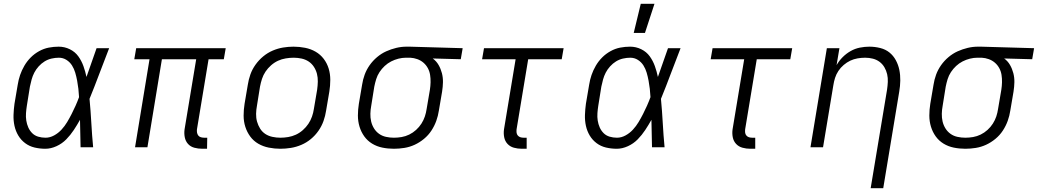

<svg xmlns="http://www.w3.org/2000/svg" viewBox="-20 -773 5449 1008"><path d="M218 8Q189 8 161.5 1.5Q134 -5 112 -21.5Q90 -38 76 -61.5Q62 -85 56 -112.5Q50 -140 51 -169.5Q52 -199 56 -228L73 -328Q77 -354 85.5 -379Q94 -404 108 -428Q122 -452 141.5 -471.5Q161 -491 185.5 -504.5Q210 -518 236 -523Q262 -528 288 -528Q319 -528 346.5 -514.5Q374 -501 391 -477.5Q408 -454 418 -426Q428 -398 434 -369Q447 -407 460.5 -444.5Q474 -482 487 -520H553Q527 -454 502 -387Q477 -320 450 -254Q456 -191 459.5 -127Q463 -63 469 0H403Q402 -36 401.5 -72Q401 -108 400 -144Q385 -117 367.5 -90.5Q350 -64 328 -41.5Q306 -19 276.5 -5.5Q247 8 218 8ZM219 -50Q242 -50 264 -62Q286 -74 303 -92.5Q320 -111 332.5 -132Q345 -153 356 -174.5Q367 -196 377 -218.5Q387 -241 395 -263Q394 -285 391.5 -306.5Q389 -328 385 -349.5Q381 -371 375 -391.5Q369 -412 358 -429.5Q347 -447 329 -458.5Q311 -470 289 -470Q270 -470 250.5 -465.5Q231 -461 214 -450.5Q197 -440 183 -424.5Q169 -409 160 -391.5Q151 -374 146 -355.5Q141 -337 137 -318L121 -218Q118 -199 116.5 -179Q115 -159 118 -140Q121 -121 128.5 -104Q136 -87 149 -74Q162 -61 180.5 -55.5Q199 -50 219 -50Z M1042 8Q1020 8 1000 2.5Q980 -3 967 -17.5Q954 -32 950 -52.5Q946 -73 949 -94L1010 -462H830L754 0H689L765 -462H685L695 -520H1165L1155 -462H1075L1014 -94Q1013 -85 1014.5 -76.5Q1016 -68 1021 -61.5Q1026 -55 1034.5 -52.5Q1043 -50 1052 -50H1068L1067 8Z M1452 8Q1421 8 1391 2Q1361 -4 1336 -18.5Q1311 -33 1294 -56Q1277 -79 1268 -107Q1259 -135 1259 -166Q1259 -197 1264 -228L1281 -328Q1285 -355 1294.5 -382Q1304 -409 1321.5 -433.5Q1339 -458 1362 -477Q1385 -496 1412 -507.5Q1439 -519 1466.5 -523.5Q1494 -528 1521 -528Q1552 -528 1582 -522Q1612 -516 1637 -501.5Q1662 -487 1679.5 -464Q1697 -441 1705.5 -413Q1714 -385 1714 -354Q1714 -323 1709 -292L1692 -192Q1688 -165 1678.5 -138Q1669 -111 1652 -86.5Q1635 -62 1612 -43Q1589 -24 1562 -12.5Q1535 -1 1507 3.5Q1479 8 1452 8ZM1452 -50Q1472 -50 1493 -53.5Q1514 -57 1533.5 -66Q1553 -75 1570 -90Q1587 -105 1599 -123Q1611 -141 1618 -161Q1625 -181 1628 -202L1645 -302Q1648 -323 1648.5 -344.5Q1649 -366 1644 -385.5Q1639 -405 1628 -422Q1617 -439 1600.5 -450Q1584 -461 1563.5 -465.5Q1543 -470 1522 -470Q1502 -470 1480.5 -466.5Q1459 -463 1439.5 -454Q1420 -445 1403 -430Q1386 -415 1374 -397Q1362 -379 1355.5 -359Q1349 -339 1345 -318L1329 -218Q1325 -197 1324.5 -175.5Q1324 -154 1329.5 -134.5Q1335 -115 1345.5 -98Q1356 -81 1372.5 -70Q1389 -59 1410 -54.5Q1431 -50 1452 -50Z M2048 8Q2017 8 1987.5 2Q1958 -4 1933.5 -19Q1909 -34 1892.5 -57Q1876 -80 1867.5 -108Q1859 -136 1859 -166.5Q1859 -197 1864 -228L1881 -328Q1885 -355 1894.5 -381Q1904 -407 1920.5 -430.5Q1937 -454 1959.5 -473Q1982 -492 2007.5 -503.5Q2033 -515 2060 -521.5Q2087 -528 2114 -528H2131L2409 -520L2399 -462L2252 -466Q2271 -452 2282.5 -432Q2294 -412 2300 -389Q2306 -366 2305.5 -341.5Q2305 -317 2301 -292L2284 -192Q2280 -165 2270.5 -138.5Q2261 -112 2245 -87.5Q2229 -63 2206 -44Q2183 -25 2157 -13Q2131 -1 2103 3.5Q2075 8 2048 8ZM2048 -50Q2068 -50 2088.5 -53.5Q2109 -57 2128.5 -66.5Q2148 -76 2164.5 -91Q2181 -106 2192.5 -124Q2204 -142 2210.5 -161.5Q2217 -181 2220 -202L2237 -302Q2240 -321 2240.5 -341Q2241 -361 2238 -380Q2235 -399 2226 -415.5Q2217 -432 2203 -444Q2189 -456 2171 -462.5Q2153 -469 2134 -470H2111Q2092 -470 2072 -465Q2052 -460 2033.5 -450.5Q2015 -441 1999.5 -426.5Q1984 -412 1972.5 -394.5Q1961 -377 1955 -357.5Q1949 -338 1945 -318L1929 -218Q1925 -197 1924.5 -176Q1924 -155 1928.5 -135.5Q1933 -116 1943.5 -99Q1954 -82 1970 -70.5Q1986 -59 2006.5 -54.5Q2027 -50 2048 -50Z M2745 8H2719Q2698 8 2678 2.5Q2658 -3 2644.5 -17.5Q2631 -32 2627 -52.5Q2623 -73 2626 -94L2687 -462H2511L2521 -520H2939L2929 -462H2753L2692 -94Q2691 -85 2692 -76.5Q2693 -68 2698.5 -61.5Q2704 -55 2712 -52.5Q2720 -50 2729 -50H2745Z M3218 8Q3189 8 3161.5 1.5Q3134 -5 3112 -21.5Q3090 -38 3076 -61.5Q3062 -85 3056 -112.5Q3050 -140 3051 -169.5Q3052 -199 3056 -228L3073 -328Q3077 -354 3085.5 -379Q3094 -404 3108 -428Q3122 -452 3141.5 -471.5Q3161 -491 3185.5 -504.5Q3210 -518 3236 -523Q3262 -528 3288 -528Q3319 -528 3346.5 -514.5Q3374 -501 3391 -477.5Q3408 -454 3418 -426Q3428 -398 3434 -369Q3447 -407 3460.5 -444.5Q3474 -482 3487 -520H3553Q3527 -454 3502 -387Q3477 -320 3450 -254Q3456 -191 3459.5 -127Q3463 -63 3469 0H3403Q3402 -36 3401.5 -72Q3401 -108 3400 -144Q3385 -117 3367.5 -90.5Q3350 -64 3328 -41.5Q3306 -19 3276.5 -5.5Q3247 8 3218 8ZM3219 -50Q3242 -50 3264 -62Q3286 -74 3303 -92.5Q3320 -111 3332.5 -132Q3345 -153 3356 -174.5Q3367 -196 3377 -218.5Q3387 -241 3395 -263Q3394 -285 3391.5 -306.5Q3389 -328 3385 -349.5Q3381 -371 3375 -391.5Q3369 -412 3358 -429.5Q3347 -447 3329 -458.5Q3311 -470 3289 -470Q3270 -470 3250.5 -465.5Q3231 -461 3214 -450.5Q3197 -440 3183 -424.5Q3169 -409 3160 -391.5Q3151 -374 3146 -355.5Q3141 -337 3137 -318L3121 -218Q3118 -199 3116.5 -179Q3115 -159 3118 -140Q3121 -121 3128.5 -104Q3136 -87 3149 -74Q3162 -61 3180.5 -55.5Q3199 -50 3219 -50ZM3307 -600 3344 -753H3416L3366 -600Z M3945 8H3919Q3898 8 3878 2.5Q3858 -3 3844.5 -17.5Q3831 -32 3827 -52.5Q3823 -73 3826 -94L3887 -462H3711L3721 -520H4139L4129 -462H3953L3892 -94Q3891 -85 3892 -76.5Q3893 -68 3898.5 -61.5Q3904 -55 3912 -52.5Q3920 -50 3929 -50H3945Z M4551 215 4637 -302Q4640 -322 4641 -343Q4642 -364 4637.5 -383.5Q4633 -403 4623 -420Q4613 -437 4597.5 -448.5Q4582 -460 4562.5 -465Q4543 -470 4522 -470Q4502 -470 4482 -466.5Q4462 -463 4444 -454.5Q4426 -446 4409.5 -432Q4393 -418 4381.5 -400.5Q4370 -383 4364 -364Q4358 -345 4355 -325L4301 0H4235L4321 -520H4387L4372 -431Q4385 -454 4404 -473Q4423 -492 4446 -505Q4469 -518 4494.5 -523Q4520 -528 4544 -528Q4573 -528 4601 -521Q4629 -514 4649.5 -497.5Q4670 -481 4683 -457Q4696 -433 4701.5 -406Q4707 -379 4706.5 -350Q4706 -321 4701 -292L4617 215Z M5048 8Q5017 8 4987.5 2Q4958 -4 4933.5 -19Q4909 -34 4892.5 -57Q4876 -80 4867.5 -108Q4859 -136 4859 -166.5Q4859 -197 4864 -228L4881 -328Q4885 -355 4894.5 -381Q4904 -407 4920.5 -430.5Q4937 -454 4959.5 -473Q4982 -492 5007.5 -503.5Q5033 -515 5060 -521.5Q5087 -528 5114 -528H5131L5409 -520L5399 -462L5252 -466Q5271 -452 5282.5 -432Q5294 -412 5300 -389Q5306 -366 5305.5 -341.5Q5305 -317 5301 -292L5284 -192Q5280 -165 5270.5 -138.5Q5261 -112 5245 -87.5Q5229 -63 5206 -44Q5183 -25 5157 -13Q5131 -1 5103 3.5Q5075 8 5048 8ZM5048 -50Q5068 -50 5088.5 -53.5Q5109 -57 5128.5 -66.5Q5148 -76 5164.5 -91Q5181 -106 5192.5 -124Q5204 -142 5210.5 -161.5Q5217 -181 5220 -202L5237 -302Q5240 -321 5240.5 -341Q5241 -361 5238 -380Q5235 -399 5226 -415.5Q5217 -432 5203 -444Q5189 -456 5171 -462.5Q5153 -469 5134 -470H5111Q5092 -470 5072 -465Q5052 -460 5033.5 -450.5Q5015 -441 4999.5 -426.5Q4984 -412 4972.5 -394.5Q4961 -377 4955 -357.5Q4949 -338 4945 -318L4929 -218Q4925 -197 4924.5 -176Q4924 -155 4928.5 -135.5Q4933 -116 4943.5 -99Q4954 -82 4970 -70.5Q4986 -59 5006.5 -54.5Q5027 -50 5048 -50Z"/></svg>

Font: Iosevka Aile Light Oblique
Style: Regular
Weight: 300
Italic angle: -9°
Designer: Belleve Invis
Foundry: Belleve Invis
Version: Version 31.1.0; ttfautohint (v1.8.4)